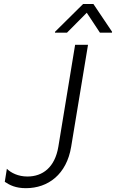

<svg xmlns="http://www.w3.org/2000/svg" viewBox="-20 -958 597 988"><path d="M324.6 -789.8 426.5 -892.4 494.3 -789.8H556.1L556.8 -794.4L460.6 -937.5H407.7L263.1 -794.4L262.8 -789.8ZM113.3 10.3C227.6 10.3 322.8 -60.7 346.2 -202.8L432.9 -727.3H366.5L280.2 -202.8C262.4 -96.6 199.6 -49.7 121.1 -49.7C73.5 -49.7 36.6 -68.5 15.3 -89.5L4.6 -22.4C30.5 -5 60.7 10.3 113.3 10.3Z"/></svg>

Font: TID UI Light
Style: Italic
Weight: 300
Italic angle: -9.39999°
Designer: The TID Project Authors
Foundry: Bakken & Bæck
Version: Version 1.001;hotconv 1.0.109;makeotfexe 2.5.65596